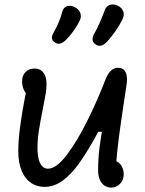

<svg xmlns="http://www.w3.org/2000/svg" viewBox="-20 -837 660 872"><path d="M425.5 -64.3Q425.5 -114 432 -166.9Q438.5 -219.8 450.2 -277.8L461.3 -238.5H426.2Q378.8 -150.3 340.2 -96.5Q301.7 -42.7 263 -15.5Q224.3 11.7 182 11.7Q148 11.7 121.2 -6.1Q94.5 -23.8 78.8 -60.2Q63 -96.7 63 -150.8Q63 -199.8 72.1 -266.6Q81.2 -333.3 94 -398Q99.3 -423.2 103.2 -443.2L123.2 -400.7Q111.7 -400.7 101.8 -409.8Q91.8 -418.8 86.1 -434.2Q80.3 -449.7 80.3 -467.2Q80.3 -494.3 96.1 -510Q111.8 -525.7 136.7 -525.7Q153.5 -525.7 165.8 -517.7Q178 -509.7 184.7 -493.7Q191.3 -477.7 191.3 -454.5Q191.3 -435.3 187.6 -412.1Q183.8 -388.8 174.5 -341.8Q162.7 -283.5 156.4 -243.1Q150.2 -202.7 150.2 -164.5Q150.2 -135.3 155.5 -114.4Q160.8 -93.5 171.6 -82.2Q182.3 -70.8 198 -70.8Q236 -70.8 283.8 -134.2Q331.5 -197.5 376.9 -289Q422.3 -380.5 458.5 -474.5Q469.3 -502.8 485 -517Q500.7 -531.2 521.7 -528.8Q543.3 -526.8 551.7 -506.4Q560 -486 554.8 -452.5Q551.3 -427.2 545.2 -389Q529.3 -284.5 519.2 -207.5Q509.2 -130.5 507.3 -79.2L487.8 -109.2Q503.7 -109.2 515.9 -100.7Q528.2 -92.2 535 -77.7Q541.8 -63.2 541.8 -45.7Q541.8 -28.3 534.2 -14.6Q526.5 -0.8 513.5 7.1Q500.5 15 485.2 15Q467.8 15 454.3 5.8Q440.8 -3.3 433.2 -21.2Q425.5 -39.2 425.5 -64.3ZM407.3 -682.5Q420.2 -705.3 431.2 -730.1Q442.3 -754.8 454.8 -787.8Q459.2 -802.2 469.2 -809.6Q479.3 -817 492.2 -816.8Q505 -816.7 517.7 -809.7Q534.3 -800.5 540 -784.6Q545.7 -768.7 536.2 -749.3Q523.5 -723.3 505.4 -697.1Q487.3 -670.8 466.8 -648Q453.3 -634 441 -630.1Q428.7 -626.2 415.5 -634.2Q406.5 -640 402.9 -647.4Q399.3 -654.8 400.4 -663.5Q401.5 -672.2 407.3 -682.5ZM222.2 -686.7Q233.8 -706.8 244.2 -730.1Q254.7 -753.3 261.5 -779Q264.7 -794.2 273.2 -802.2Q281.7 -810.2 293.6 -810.8Q305.5 -811.5 318.5 -805Q337.5 -795.7 344.2 -779.2Q351 -762.8 342.2 -743.7Q332.2 -722.5 315 -698.1Q297.8 -673.7 280.8 -656.8Q267.3 -643.2 255.2 -639.5Q243 -635.8 230.7 -643Q218.7 -650.3 216.2 -661.1Q213.8 -671.8 222.2 -686.7Z"/></svg>

Font: Monaspace Radon Var
Style: Regular
Weight: 400
Designer: Riley Cran and the Lettermatic Team
Version: Version 1.000 (Monaspace Radon Var)